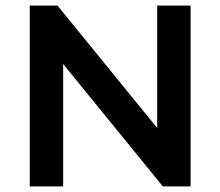

<svg xmlns="http://www.w3.org/2000/svg" viewBox="-20 -664 785 684"><path d="M659 -644V0H560L205 -436V0H86V-644H185L540 -208V-644Z"/></svg>

Font: Montserrat Ace
Style: Bold
Weight: 600
Designer: Julieta Ulanovsky
Foundry: Julieta Ulanovsky
Version: Version 1